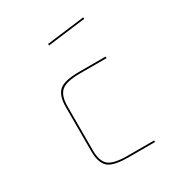

<svg xmlns="http://www.w3.org/2000/svg" viewBox="-182 -1009 992 1050"><g transform="rotate(-30 314.0 -483.5)"><path d="M493 -100V-90H326Q229 -90 197.5 -120Q166 -150 166 -219V-499Q166 -570 198 -600Q230 -630 326 -630H493V-620H326Q238 -620 207 -592.5Q176 -565 176 -499V-219Q176 -154 206 -127Q236 -100 326 -100ZM255 -847 494 -877V-867L255 -837Z"/></g></svg>

Font: Bungee Hairline
Style: Regular
Weight: 400
Designer: David Jonathan Ross
Foundry: David Jonathan Ross
Version: Version 1.001;PS 1.0;hotconv 1.0.72;makeotf.lib2.5.5900